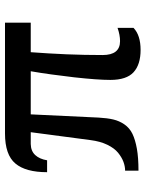

<svg xmlns="http://www.w3.org/2000/svg" viewBox="71 -639 575 757"><g transform="rotate(-90 358.5 -260.5)"><path d="M540 6.3Q482.4 6.3 452.1 -21.5Q421.9 -49.3 421.9 -112.8Q421.9 -162.6 432.1 -254.9Q437.5 -301.8 443.4 -344.5Q449.2 -387.2 456.1 -426.8H286.1L273.4 -159.2Q271.5 -125 265.9 -101.3Q260.3 -77.6 246.6 -57.6Q232.4 -37.1 209.5 -25.9Q186 -14.6 150.6 -8.3Q115.2 -2 64 -2V-54.7Q81.1 -54.7 98.9 -61.3Q116.7 -67.9 134.8 -82.5Q152.8 -97.2 166.3 -125Q179.7 -152.8 184.6 -190.9L215.8 -426.8H169.4Q141.6 -426.3 125.7 -409.2Q109.9 -392.1 105 -362.3H58.1Q58.1 -446.8 92.3 -487.3Q126.5 -528.3 210.9 -528.3H647.5V-426.8H531.2Q525.9 -356 522.9 -285.6Q520 -215.3 520 -143.6Q520 -74.7 574.7 -74.7Q599.1 -74.7 627 -84.5V-21.5Q598.1 6.3 540 6.3Z"/></g></svg>

Font: Ride Light
Style: Bold
Weight: 600
Version: Version 3.000